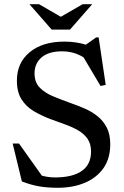

<svg xmlns="http://www.w3.org/2000/svg" viewBox="-20 -878 587 909"><path d="M502 -195Q502 -128 470 -82.2Q438 -36.5 382 -12.8Q326 11 254 11Q204 11 165 4.2Q126 -2.5 83.5 -19L40 -198.5H70L178 -46.5Q208 -38 241 -38Q323 -38 367 -68.5Q411 -99 411 -160.5Q411 -197.5 393.8 -221.8Q376.5 -246 348 -262Q319.5 -278 285.8 -289.8Q252 -301.5 219.5 -314Q175.5 -330.5 139.5 -352Q103.5 -373.5 81.8 -407.8Q60 -442 60 -496.5Q60 -581 120.8 -631Q181.5 -681 284.5 -681Q339.5 -681 386.5 -666.5L435.5 -701H447L480.5 -476L456 -471L375.5 -606.5Q330 -635 274 -635Q210 -635 176.8 -606.2Q143.5 -577.5 143.5 -531Q143.5 -488.5 167.8 -463.5Q192 -438.5 231 -422.2Q270 -406 314.5 -390Q348 -378.5 381.2 -364Q414.5 -349.5 441.8 -327.8Q469 -306 485.5 -274Q502 -242 502 -195ZM416.5 -858 311.5 -738H224.5L119.5 -858H165L268 -798.5L371 -858Z"/></svg>

Font: Newsreader Text Medium
Style: Regular
Weight: 500
Designer: Hugues Gentile
Foundry: Production Type
Version: Version 1.001